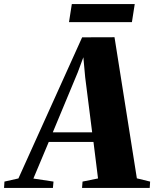

<svg xmlns="http://www.w3.org/2000/svg" viewBox="-104 -929 762 949"><path d="M-84 0 -82 -31.5 -13 -47 302 -744.5 462 -745 572.5 -47.5 638 -31.5 636 0H301.5L304 -31.5L380.5 -47L358 -227.5H137L61 -46.5L160.5 -31.5L157.5 0ZM157 -275H351.5L317 -547.5L308 -646L280 -570.5ZM251 -909H562L548 -819.5H237Z"/></svg>

Font: Merriweather 96pt Black
Style: Italic
Weight: 900
Italic angle: -7.8°
Version: Version 2.101